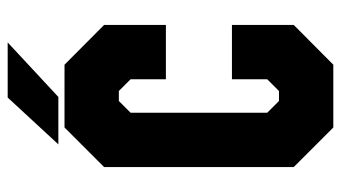

<svg xmlns="http://www.w3.org/2000/svg" viewBox="-214 -674 888 500"><g transform="rotate(-90 230.0 -424.0)"><path d="M148 0 45 -103V-597L148 -700H311.5L415 -597V-436H273.5V-528L243 -558.5H217L186.5 -528V-172L217 -141.5H243L273.5 -172V-264H415V-103L311.5 0ZM104 -716 226 -848H369.5L227.5 -716Z"/></g></svg>

Font: Tourney Condensed Black
Style: Regular
Weight: 900
Width: 3
Designer: Tyler Finck
Foundry: Etcetera Type Co
Version: Version 1.010; ttfautohint (v1.8.3)